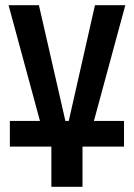

<svg xmlns="http://www.w3.org/2000/svg" viewBox="-20 -580 516 740"><path d="M18 -15V-114H134L13 -560H130L232 -114H245L346 -560H463L342 -114H458V-15H298V140H178V-15Z"/></svg>

Font: Tektur SemiCondensed Medium
Style: Regular
Weight: 500
Width: 4
Designer: Adam Jagosz
Foundry: Adam Jagosz
Version: Version 1.005;gftools[0.9.30]